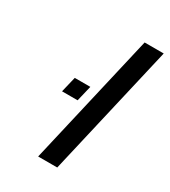

<svg xmlns="http://www.w3.org/2000/svg" viewBox="-153 -679 673 758"><g transform="rotate(30 184.0 -300.0)"><path d="M142 0 281 -600H368L229 0ZM112 -341H183L166 -270H95Z"/></g></svg>

Font: Miedinger
Style: Italic
Weight: 400
Italic angle: -13°
Version: Version 001.000